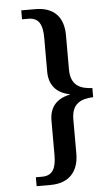

<svg xmlns="http://www.w3.org/2000/svg" viewBox="-59 -799 553 965"><g transform="rotate(-5 217.0 -316.5)"><path d="M86 127H157C250 127 299 71 299 -18V-191C299 -272 347 -291 408 -294V-340C347 -342 299 -363 299 -443V-616C299 -708 250 -760 157 -760H86V-715H117C171 -715 189 -679 189 -612V-441C189 -377 223 -332 292 -319V-317C221 -302 189 -259 189 -194V-21C189 46 171 82 117 82H86Z"/></g></svg>

Font: Noto Serif Devanagari SemiCondensed Medium
Style: Regular
Weight: 500
Width: 4
Designer: Universal Thirst, Indian Type Foundry and the Monotype Design Team
Foundry: Monotype Imaging Inc.
Version: Version 2.004